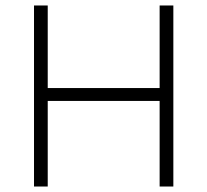

<svg xmlns="http://www.w3.org/2000/svg" viewBox="-20 -680 756 700"><path d="M612 -660V0H562V-312H154V0H104V-660H154V-359H562V-660Z"/></svg>

Font: Work Sans Light
Style: Regular
Weight: 300
Designer: Wei Huang
Foundry: Wei Huang
Version: Version 1.500